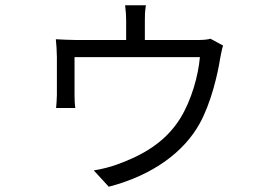

<svg xmlns="http://www.w3.org/2000/svg" viewBox="-20 -638 1040 729"><path d="M779 -491C770 -488 755 -486 725 -486H530V-561C530 -576 530 -595 534 -618H455C458 -595 459 -576 459 -561V-486H274C246 -486 214 -488 192 -489C194 -472 196 -439 196 -422V-277C196 -262 194 -241 193 -228H266C264 -239 263 -261 263 -274V-421H739C733 -351 707 -257 664 -188C606 -95 517 -47 426 -14C405 -6 365 5 336 9L393 71C566 26 680 -65 737 -167C781 -245 807 -358 816 -417C819 -432 823 -454 827 -465Z"/></svg>

Font: Genne Gothic Normal
Style: Regular
Weight: 350
Designer: Ryoko NISHIZUKA (kana & ideographs); Paul D. Hunt (Latin, Greek & Cyrillic); Wenlong ZHANG (bopomofo); Sandoll Communica
Foundry: Adobe Systems Incorporated
Version: Version 1.004;PS 1.004;hotconv 16.6.51;makeotf.lib2.5.65220